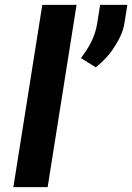

<svg xmlns="http://www.w3.org/2000/svg" viewBox="-20 -770 544 790"><path d="M35 0H176L295 -750H154ZM313 -531 374 -493C402 -515 430 -544 450 -576C468 -604 486 -636 492 -674L504 -750H392L380 -674C370 -612 342 -570 313 -531Z"/></svg>

Font: Asimov Pro
Style: BdObl
Weight: 700
Designer: Google
Version: Version 2.000980; 2014